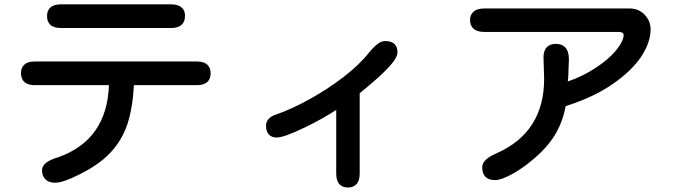

<svg xmlns="http://www.w3.org/2000/svg" viewBox="-20 -749 3040 863"><path d="M748 -623H253.9Q220.7 -623 205.1 -638.7Q191.4 -652.3 191.4 -676.8Q191.4 -700.2 205.1 -713.9Q220.7 -729.5 253.9 -729.5H748Q796.9 -729.5 808.6 -697.3Q811.5 -687.5 811.5 -680.2Q811.5 -672.9 811 -669.4Q810.5 -666 810.1 -662.6Q809.6 -659.2 808.1 -656.2Q806.6 -653.3 805.7 -650.4Q792 -623 748 -623ZM228.5 72.3Q199.2 72.3 184.1 57.1Q168.9 42 168.9 15.6Q168.9 -21.5 244.1 -43Q460.9 -121.1 469.7 -366.2H136.7Q82 -366.2 75.2 -409.2Q74.2 -414.1 74.2 -419.9Q74.2 -443.4 87.9 -457Q103.5 -472.7 136.7 -472.7H864.3Q897.5 -472.7 913.1 -457Q926.8 -443.4 926.8 -419.9Q926.8 -395.5 913.1 -381.8Q897.5 -366.2 864.3 -366.2H582Q576.2 -262.7 552.7 -191.4Q521.5 -96.7 442.4 -31.2Q398.4 4.9 335 36.1Q262.7 72.3 228.5 72.3Z M1581.1 80.1Q1567.4 93.8 1543.9 93.8Q1520.5 93.8 1506.8 80.1Q1491.2 64.5 1491.2 31.2V-254.9Q1429.7 -214.8 1349.6 -175.8Q1301.8 -153.3 1271.5 -142.1Q1241.2 -130.9 1221.7 -130.9Q1202.1 -130.9 1189 -144Q1175.8 -157.2 1175.8 -184.6Q1175.8 -219.7 1223.6 -235.4Q1287.1 -256.8 1368.2 -301.3Q1449.2 -345.7 1523.4 -402.3Q1596.7 -459 1638.7 -512.7Q1665 -544.9 1686.5 -557.6Q1699.2 -564.5 1711.9 -564.5Q1739.3 -564.5 1753.9 -550.8Q1766.6 -537.1 1766.6 -513.7Q1766.6 -500 1753.9 -480Q1741.2 -460 1705.1 -424.3Q1668.9 -388.7 1596.7 -330.1V31.2Q1596.7 64.5 1581.1 80.1Z M2783.2 -590.8Q2783.2 -594.7 2782.2 -596.7Q2781.2 -598.6 2779.8 -600.1Q2778.3 -601.6 2776.4 -602.5Q2771.5 -605.5 2760.7 -605.5H2156.2Q2123 -605.5 2106.4 -622.1Q2092.8 -635.7 2092.8 -658.7Q2092.8 -681.6 2106.4 -694.3Q2122.1 -710.9 2156.2 -710.9H2810.5Q2849.6 -710.9 2877 -683.6L2880.9 -678.7Q2904.3 -653.3 2904.3 -616.2Q2904.3 -558.6 2861.3 -493.2Q2818.4 -429.7 2734.4 -371.6Q2650.4 -313.5 2533.2 -275.4L2522.5 -271.5Q2506.8 -188.5 2462.9 -125Q2423.8 -68.4 2350.6 -11.7Q2317.4 13.7 2284.2 32.2Q2233.4 60.5 2205.1 60.5Q2176.8 60.5 2162.1 45.9Q2147.5 31.2 2147.5 2.9Q2147.5 -32.2 2209 -58.6Q2425.8 -153.3 2425.8 -394.5L2422.9 -490.2Q2422.9 -532.2 2450.2 -545.9Q2461.9 -551.8 2478.5 -551.8Q2504.9 -551.8 2519.5 -537.1Q2537.1 -519.5 2537.1 -483.4Q2537.1 -483.4 2534.2 -404.3L2532.2 -382.8Q2600.6 -406.2 2656.2 -443.4Q2728.5 -490.2 2762.7 -541Q2783.2 -571.3 2783.2 -590.8Z"/></svg>

Font: FakePearl
Style: SemiBold
Weight: 400
Version: Version 1.2